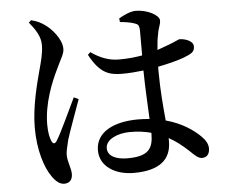

<svg xmlns="http://www.w3.org/2000/svg" viewBox="-55 -830 1110 939"><g transform="rotate(-5 500.0 -360.0)"><path d="M119 -754C148 -719 174 -681 173 -639C173 -600 162 -561 149 -513C133 -453 103 -342 103 -239C103 -130 131 -42 164 4C181 29 201 46 223 46C249 46 264 30 264 1C264 -27 247 -60 247 -93C247 -109 252 -130 261 -167C272 -203 310 -307 329 -360L306 -371C281 -320 227 -201 204 -166C195 -151 185 -153 179 -166C171 -183 165 -209 165 -250C165 -351 206 -453 237 -516C261 -568 276 -587 276 -612C276 -662 225 -716 198 -734C176 -750 160 -757 131 -765ZM669 -165V-162C669 -88 646 -51 542 -51C489 -51 445 -68 445 -109C445 -153 506 -178 564 -178C602 -178 637 -174 669 -165ZM563 -718C589 -716 614 -712 634 -705C651 -699 657 -695 657 -661V-546C623 -540 585 -536 543 -536C495 -536 451 -552 406 -584L393 -572C444 -476 491 -465 554 -465C587 -465 622 -468 657 -472V-463C658 -388 663 -299 666 -233C648 -235 629 -236 609 -236C496 -236 401 -195 401 -102C401 -22 477 23 567 23C696 23 751 -29 751 -116V-132C784 -114 815 -90 846 -61C873 -35 887 -21 906 -21C929 -21 943 -37 943 -65C943 -86 931 -107 910 -127C878 -158 825 -197 744 -219C738 -285 730 -368 730 -462V-484C786 -495 833 -508 857 -517C898 -533 913 -541 913 -568C913 -594 876 -608 847 -609C839 -609 818 -595 759 -575L734 -566C736 -596 739 -622 743 -639C749 -679 759 -686 759 -709C759 -735 701 -766 644 -766C619 -766 584 -750 561 -736Z"/></g></svg>

Font: Noto Serif CJK SC SemiBold
Style: Regular
Weight: 600
Designer: Ryoko NISHIZUKA 西塚涼子 (kana & ideographs); Frank Grießhammer (Latin, Greek & Cyrillic); Wenlong ZHANG 张文龙 (bopomofo); San
Foundry: Adobe
Version: Version 2.001;hotconv 1.1.0;makeotfexe 2.6.0